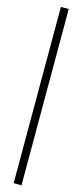

<svg xmlns="http://www.w3.org/2000/svg" viewBox="-153 -808 456 1065"><g transform="rotate(15 75.0 -275.0)"><path d="M53 -781H98V231H53Z"/></g></svg>

Font: Foglihten068fMac
Style: Regular
Weight: 500
Designer: gluk (gluksza@wp.pl)
Foundry: gluk (gluksza@wp.pl)
Version: Version 0.68